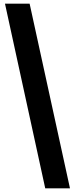

<svg xmlns="http://www.w3.org/2000/svg" viewBox="-20 -820 429 1040"><path d="M359 200H225L7 -800H140.5Z"/></svg>

Font: Big Shoulders Text Thin ExtraBold
Style: Regular
Weight: 800
Version: Version 2.002